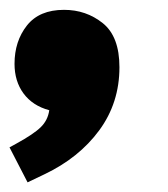

<svg xmlns="http://www.w3.org/2000/svg" viewBox="-42 -215 344 394"><path d="M14.6 159.2 -22.5 87.4 -8.3 79.6Q27.3 60.1 41.7 45.9Q56.2 31.7 59.1 11.2Q24.9 2 6.3 -23.2Q-12.2 -48.3 -12.2 -84Q-12.2 -130.4 13.2 -162.6Q38.6 -194.8 89.4 -194.8Q134.8 -194.8 168.9 -167.5Q203.1 -140.1 203.1 -77.1Q203.1 -3.9 161.6 52.5Q120.1 108.9 49.3 142.6Z"/></svg>

Font: Schibsted Grotesk ExtraBold
Style: Italic
Weight: 800
Italic angle: -12°
Designer: Bakken & Baeck AS, Henrik Kongsvoll
Foundry: Schibsted ASA
Version: Version 1.100; ttfautohint (v1.8.4.7-5d5b);gftools[0.9.25]